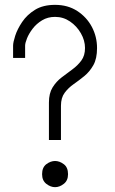

<svg xmlns="http://www.w3.org/2000/svg" viewBox="-20 -775 476 795"><path d="M381.8 -576.2Q381.8 -623 360.4 -663.6Q338.9 -704.1 299.8 -729.5Q260.7 -754.9 208 -754.9Q158.2 -754.9 125 -734.4Q91.8 -713.9 71.8 -684.1Q51.8 -654.3 43 -627Q34.2 -599.6 34.2 -585.9V-535.2H84V-585.9Q84 -596.7 91.8 -616.2Q99.6 -635.7 115.2 -656.2Q130.9 -676.8 154.3 -690.9Q177.7 -705.1 208 -705.1Q242.2 -705.1 270 -686Q297.9 -667 314.9 -637.2Q332 -607.4 332 -576.2Q332 -544.9 316.9 -524.4Q301.8 -503.9 279.8 -487.8Q257.8 -471.7 235.4 -454.6Q212.9 -437.5 197.8 -413.1Q182.6 -388.7 182.6 -350.6V-195.3H232.4V-336.9Q232.4 -370.1 247.6 -390.6Q262.7 -411.1 285.2 -426.8Q307.6 -442.4 329.6 -460.4Q351.6 -478.5 366.7 -505.4Q381.8 -532.2 381.8 -576.2ZM261.7 -53.7Q261.7 -82 244.1 -95.2Q226.6 -108.4 208 -108.4Q189.5 -108.4 171.9 -95.2Q154.3 -82 154.3 -53.7Q154.3 -27.3 171.9 -13.7Q189.5 0 208 0Q226.6 0 244.1 -13.7Q261.7 -27.3 261.7 -53.7Z"/></svg>

Font: Namkio Khamti
Style: Regular
Weight: 400
Designer: Debbi Hosken
Foundry: SIL International
Version: Version 3.917